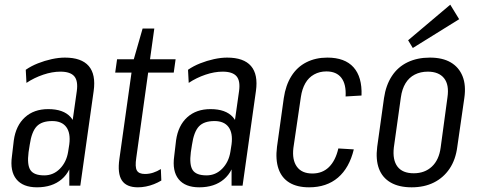

<svg xmlns="http://www.w3.org/2000/svg" viewBox="-20 -793 2045 820"><path d="M276 -178 308 -404Q314 -448 297 -467.5Q280 -487 238 -487Q203 -487 164.5 -474Q126 -461 93 -439L90 -495Q113 -511 142 -522.5Q171 -534 201 -540.5Q231 -547 257 -547Q328 -547 359 -511Q390 -475 380 -404L323 0H276ZM138 7Q78 7 50 -27.5Q22 -62 31 -126L39 -194Q48 -257 86.5 -292Q125 -327 186 -327Q251 -327 281.5 -293Q312 -259 303 -195L293 -127Q284 -62 243.5 -27.5Q203 7 138 7ZM169 -44Q208 -44 236 -72.5Q264 -101 271 -145L276 -177Q282 -225 263 -250.5Q244 -276 203 -276Q158 -276 136.5 -253Q115 -230 107 -175L102 -143Q95 -89 110 -66.5Q125 -44 169 -44Z M569 7Q520 7 500.5 -22.5Q481 -52 490 -115L548 -528L589 -671H639L562 -119Q556 -80 564.5 -65Q573 -50 599 -50Q617 -50 634 -55.5Q651 -61 667 -71L669 -22Q654 -13 637.5 -6.5Q621 0 603.5 3.5Q586 7 569 7ZM480 -540H730L722 -483H472Z M969 -178 1001 -404Q1007 -448 990 -467.5Q973 -487 931 -487Q896 -487 857.5 -474Q819 -461 786 -439L783 -495Q806 -511 835 -522.5Q864 -534 894 -540.5Q924 -547 950 -547Q1021 -547 1052 -511Q1083 -475 1073 -404L1016 0H969ZM831 7Q771 7 743 -27.5Q715 -62 724 -126L732 -194Q741 -257 779.5 -292Q818 -327 879 -327Q944 -327 974.5 -293Q1005 -259 996 -195L986 -127Q977 -62 936.5 -27.5Q896 7 831 7ZM862 -44Q901 -44 929 -72.5Q957 -101 964 -145L969 -177Q975 -225 956 -250.5Q937 -276 896 -276Q851 -276 829.5 -253Q808 -230 800 -175L795 -143Q788 -89 803 -66.5Q818 -44 862 -44Z M1300 7Q1249 7 1216 -13Q1183 -33 1169.5 -72Q1156 -111 1163 -166L1192 -374Q1200 -429 1224.5 -468Q1249 -507 1288.5 -527Q1328 -547 1378 -547Q1453 -547 1490 -505.5Q1527 -464 1524 -385L1456 -381Q1459 -433 1438 -460.5Q1417 -488 1374 -488Q1345 -488 1321.5 -475Q1298 -462 1284 -437.5Q1270 -413 1265 -379L1233 -161Q1227 -110 1248 -81Q1269 -52 1314 -52Q1357 -52 1385 -79.5Q1413 -107 1425 -159L1491 -155Q1472 -76 1423.5 -34.5Q1375 7 1300 7Z M1738 7Q1684 7 1648.5 -13.5Q1613 -34 1598.5 -72.5Q1584 -111 1591 -166L1620 -374Q1628 -429 1653.5 -468Q1679 -507 1720.5 -527Q1762 -547 1816 -547Q1870 -547 1905 -526.5Q1940 -506 1955.5 -467.5Q1971 -429 1963 -374L1933 -166Q1926 -111 1900 -72.5Q1874 -34 1833 -13.5Q1792 7 1738 7ZM1747 -53Q1794 -53 1824.5 -81.5Q1855 -110 1862 -163L1891 -377Q1899 -431 1876.5 -459Q1854 -487 1807 -487Q1776 -487 1751.5 -474.5Q1727 -462 1712 -437.5Q1697 -413 1692 -377L1662 -163Q1656 -110 1677.5 -81.5Q1699 -53 1747 -53ZM1941 -711 1743 -588 1723 -621 1903 -773Z"/></svg>

Font: Pathway Extreme Condensed Light
Style: Italic
Weight: 300
Width: 3
Italic angle: -8°
Version: Version 1.001;gftools[0.9.26]